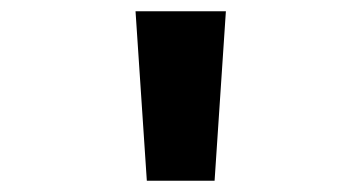

<svg xmlns="http://www.w3.org/2000/svg" viewBox="-20 -790 640 340"><path d="M240 -470 220 -770H380L360 -470Z"/></svg>

Font: M PLUS Code Latin Expanded
Style: Bold
Weight: 700
Width: 7
Designer: Coji Morishita
Foundry: UNDERFOREST DESIGN
Version: Version 1.002; ttfautohint (v1.8.3)